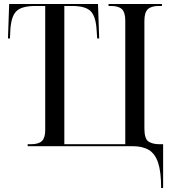

<svg xmlns="http://www.w3.org/2000/svg" viewBox="-20 -734 868 964"><path d="M789 210Q789 129 774 83.5Q759 38 727.5 19Q696 0 646 0H119V-10H136Q174 -10 190.5 -26Q207 -42 207 -81V-704H158Q89 -704 62.5 -678Q36 -652 32 -584L30 -541H20L26 -714H472L478 -541H468L465 -584Q461 -652 435 -678Q409 -704 342 -704H303V-10H609V-630Q609 -671 592.5 -687.5Q576 -704 538 -704H525V-714H793V-704H777Q739 -704 722 -687.5Q705 -671 705 -630V-89Q705 -37 725.5 -23.5Q746 -10 779 -10H799V210Z"/></svg>

Font: Noto Serif Display SemiCondensed
Style: Regular
Weight: 400
Width: 4
Designer: Monotype Design Team
Foundry: Monotype Imaging Inc.
Version: Version 2.009